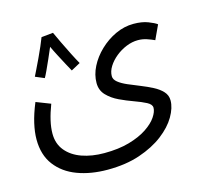

<svg xmlns="http://www.w3.org/2000/svg" viewBox="-103 -589 967 931"><g transform="rotate(-15 380.0 -123.0)"><path d="M30 1Q30 -35 40 -79Q50 -123 72 -176L144 -148Q128 -106 120 -71Q112 -36 112 -6Q112 45 141 80Q170 115 219.5 132.5Q269 150 331 150Q403 150 457 134.5Q511 119 547 95Q583 71 600.5 45Q618 19 618 -1Q618 -18 594 -30.5Q570 -43 535 -55.5Q500 -68 465 -84.5Q430 -101 406 -126Q382 -151 382 -188Q382 -229 402.5 -269.5Q423 -310 458.5 -344Q494 -378 538 -398.5Q582 -419 629 -419Q671 -419 701 -407.5Q731 -396 744 -386L711 -315Q694 -323 673 -330Q652 -337 629 -337Q600 -337 570.5 -325Q541 -313 516.5 -293Q492 -273 477 -249Q462 -225 462 -201Q462 -184 479.5 -170Q497 -156 525 -144Q553 -132 584.5 -119.5Q616 -107 644 -92.5Q672 -78 689.5 -59Q707 -40 707 -14Q707 23 682 66Q657 109 608 146.5Q559 184 488.5 208Q418 232 326 232Q242 232 175 207Q108 182 69 130.5Q30 79 30 1ZM182 -472 241 -478Q250 -458 266 -424.5Q282 -391 299 -357.5Q316 -324 328 -303L282 -278Q275 -290 262 -314.5Q249 -339 234.5 -366.5Q220 -394 210 -416Q199 -390 186 -360.5Q173 -331 162 -307.5Q151 -284 146 -276L101 -295Q106 -305 117 -327.5Q128 -350 141 -377.5Q154 -405 165 -430.5Q176 -456 182 -472Z"/></g></svg>

Font: Noto Sans Living
Style: Regular
Weight: 400
Designer: Monotype Design Team
Foundry: Monotype Imaging Inc.
Version: Version 2.013; ttfautohint (v1.8.4.7-5d5b)